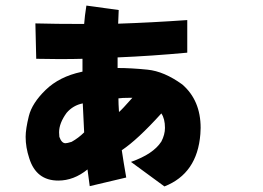

<svg xmlns="http://www.w3.org/2000/svg" viewBox="-20 -655 942 689"><path d="M455 -304Q454 -304 444 -304Q418 -304 405 -302Q405 -283 407 -253Q417 -261 455 -304ZM215 -141Q221 -141 237 -146Q262 -160 282 -180Q279 -238 277 -284Q242 -277 219 -250Q192 -213 192 -180L193 -164Q201 -141 215 -141ZM559 -248Q473 -153 417 -116Q423 -75 433 -18L302 13L294 -47Q245 -7 189 -7Q110 -7 85 -87Q72 -126 72 -164Q72 -192 83.5 -238.5Q95 -285 144 -332.5Q193 -380 272 -397L276 -398Q276 -422 276 -444Q245 -443 191 -443Q151 -443 110 -444L107 -571Q178 -569 282 -569Q284 -597 290 -635L406 -619L404 -570Q524 -574 652 -583V-466Q523 -454 402 -449V-411Q450 -411 509.5 -405Q569 -399 634 -352Q700 -295 700 -196L699 -174Q688 -32 570 14L450 -74Q530 -102 559 -147Q572 -172 572 -196Q572 -229 559 -248Z"/></svg>

Font: KN Bobohei
Style: Bold
Weight: 700
Designer: Kingnam Type Foundry
Version: Version 1.710;March 18, 2023